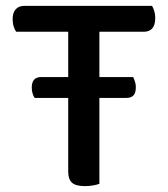

<svg xmlns="http://www.w3.org/2000/svg" viewBox="-20 -627 572 653"><path d="M318 -294V-2Q311 1 297.5 3.5Q284 6 269 6Q238 6 225 -5.5Q212 -17 212 -44V-294H98Q94 -299 91 -308.5Q88 -318 88 -329Q88 -365 120 -365H212V-519H35Q30 -526 26.5 -537Q23 -548 23 -562Q23 -584 33.5 -595.5Q44 -607 62 -607H497Q501 -601 504.5 -590Q508 -579 508 -566Q508 -519 469 -519H318V-365H433Q435 -360 438.5 -351Q442 -342 442 -331Q442 -311 434 -302.5Q426 -294 410 -294Z"/></svg>

Font: Baloo Bhaina 2 Medium
Style: Regular
Weight: 500
Designer: Yesha Goshar, Manish Minz, Shuchita Grover and Ek Type
Foundry: Ek Type
Version: Version 1.640;hotconv 1.0.111;makeotfexe 2.5.65597; ttfautoh